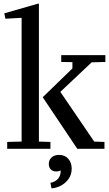

<svg xmlns="http://www.w3.org/2000/svg" viewBox="-20 -826 606 1066"><path d="M192 -806 196 -804V-40L260 -38V0H20V-38L100 -40V-725L98 -727L10 -722L4 -752ZM218 -287 382 -446V-481L320 -482V-520H565V-482L489 -480L315 -316L503 -40L560 -38V0H409L218 -285ZM317 120Q307 126 292 126Q274 126 262.5 115Q251 104 251 84Q251 62 266.5 48Q282 34 308 34Q340 34 359 55.5Q378 77 378 110Q378 154 346 184.5Q314 215 266 220L260 189Q287 184 302.5 166Q318 148 317 120Z"/></svg>

Font: Minipax
Style: Regular
Weight: 400
Designer: Raphaël Ronot, Igor Stepanchenko (Cyrillic)
Foundry: steppetype
Version: Version 1.002